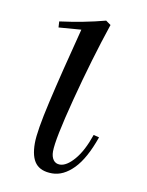

<svg xmlns="http://www.w3.org/2000/svg" viewBox="-60 -480 411 537"><g transform="rotate(10 145.5 -211.5)"><path d="M135 -398 71 -393 70 -410Q139 -419 199 -435L213 -425Q178 -321 147 -202Q116 -83 116 -49Q116 -34 122.5 -25Q129 -16 141 -16Q160 -16 182 -41.5Q204 -67 220 -114L236 -110Q214 -47 185 -17.5Q156 12 124 12Q92 12 77 -6Q62 -24 62 -63Q62 -97 82 -184Q102 -271 135 -398Z"/></g></svg>

Font: Arapey
Style: Italic
Weight: 400
Italic angle: -12°
Designer: Eduardo Rodriguez Tunni
Foundry: Eduardo Rodriguez Tunni
Version: Version 3.000